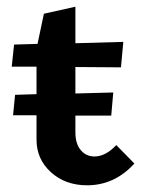

<svg xmlns="http://www.w3.org/2000/svg" viewBox="-20 -546 426 573"><path d="M327 -113 381 -58Q322 7 240 7Q175 7 132 -32Q89 -71 89 -129V-202H19L25 -263L89 -265V-347H15L22 -413L92 -415L111 -505L205 -526V-417L348 -421L341 -345L205 -346V-267L318 -270L312 -201H205V-151Q205 -117 221 -98Q237 -79 262 -79Q295 -79 327 -113Z"/></svg>

Font: EauTest
Style: Bold
Weight: 700
Designer: Christian Thalmann (Catharsis Fonts)
Version: Version 0.001;PS 000.001;hotconv 1.0.88;makeotf.lib2.5.64775